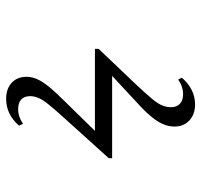

<svg xmlns="http://www.w3.org/2000/svg" viewBox="-35 -565 655 625"><g transform="rotate(-90 292.5 -252.5)"><path d="M265 55Q233 55 213 36.5Q193 18 193 -12Q193 -31 201 -49.5Q209 -68 226.5 -89Q244 -110 274 -137L358 -215H90V-226L220 -370Q250 -403 265.5 -422.5Q281 -442 286.5 -455.5Q292 -469 292 -482Q292 -501 281 -511Q270 -521 250 -521Q225 -521 202 -505L196 -518Q214 -539 236 -549.5Q258 -560 283 -560Q316 -560 335.5 -542Q355 -524 355 -493Q355 -477 348 -460.5Q341 -444 324 -422.5Q307 -401 275 -369L179 -271H446V-259L328 -135Q300 -105 284 -86Q268 -67 262 -52.5Q256 -38 256 -23Q256 -5 267 5.5Q278 16 298 16Q323 16 346 0L352 12Q334 33 312 44Q290 55 265 55Z"/></g></svg>

Font: Literata 60pt Light
Style: Regular
Weight: 300
Designer: Latin by Veronika Burian and Jose Scaglione. Greek by Irene Vlachou. Cyrillic by Vera Evstafieva.
Foundry: TypeTogether
Version: Version 3.103;gftools[0.9.29]